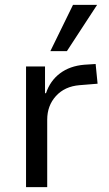

<svg xmlns="http://www.w3.org/2000/svg" viewBox="-20 -769 448 789"><path d="M87 0V-496H165V-386H169Q186 -437 226.5 -467.5Q267 -498 326 -503L373 -506L381 -425L307 -419Q246 -414 210 -374.5Q174 -335 174 -277V0ZM187 -559 280 -749H379L255 -559Z"/></svg>

Font: Nunito Sans 7pt SemiCondensed
Style: Regular
Weight: 400
Width: 4
Designer: Vernon Adams
Foundry: Vernon Adams
Version: Version 3.101;gftools[0.9.27]